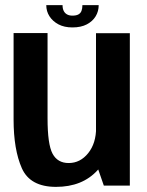

<svg xmlns="http://www.w3.org/2000/svg" viewBox="-20 -724 575 749"><path d="M385 0H486.5V-594.5H354.5V-88ZM165.5 -595H33V-257.5Q33 -140.5 65.2 -67.8Q97.5 5 198.5 5Q301.5 5 360.8 -60.2Q420 -125.5 420 -200.5L355 -227Q355 -165 324 -126.5Q293 -88 248 -88Q204.5 -88 185 -124.5Q165.5 -161 165.5 -262.5ZM262.5 -617Q296 -617 318.8 -629Q341.5 -641 353.2 -660.5Q365 -680 365 -704H301.5Q301.5 -691 298 -681.8Q294.5 -672.5 286 -667.8Q277.5 -663 262.5 -663Q250 -663 241.5 -667.8Q233 -672.5 228.5 -681.5Q224 -690.5 224 -704H160.5Q160.5 -680 173 -660.5Q185.5 -641 208 -629Q230.5 -617 262.5 -617Z"/></svg>

Font: Anybody SemiCondensed SemiBold
Style: Regular
Weight: 600
Width: 4
Version: Version 1.113;gftools[0.9.25]